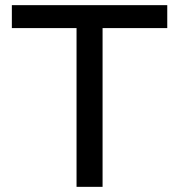

<svg xmlns="http://www.w3.org/2000/svg" viewBox="-20 -725 695 745"><path d="M277 0V-616H26V-705H629V-616H378V0Z"/></svg>

Font: Nunito Sans 12pt ExtraLight 7pt Medium
Style: Regular
Weight: 500
Version: Version 3.101;gftools[0.9.27]